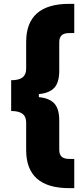

<svg xmlns="http://www.w3.org/2000/svg" viewBox="-20 -796 438 998"><path d="M116 -16V-159Q116 -190 97 -204.5Q78 -219 38 -219V-379Q78 -379 97 -393.5Q116 -408 116 -439V-578Q116 -776 340 -776H366V-624H340Q312 -624 300 -612Q288 -600 288 -576V-428Q288 -368 262.5 -340Q237 -312 182 -307V-291Q237 -286 262.5 -258Q288 -230 288 -170V-18Q288 6 300 18Q312 30 340 30H366V182H340Q116 182 116 -16Z"/></svg>

Font: Sora-SIA ExtraBold
Style: Regular
Weight: 800
Designer: Jonathan Barnbrook, Julián Moncada
Foundry: Barnbrook Fonts
Version: Version 2.000